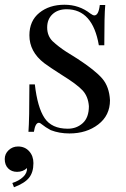

<svg xmlns="http://www.w3.org/2000/svg" viewBox="-65 -549 531 810"><path d="M221 -6Q258 -6 284 -29.5Q310 -53 310 -101Q307 -142 283.5 -167.5Q260 -193 197 -232Q142 -267 121 -283Q59 -331 59 -400Q59 -461 101 -495Q143 -529 207 -529Q269 -529 316 -492Q327 -484 333 -484Q351 -484 356 -528H379Q375 -484 375 -358H352Q326 -510 216 -510Q179 -510 156.5 -489Q134 -468 134 -433Q134 -398 157 -375Q183 -351 214 -331L262 -301Q337 -252 366.5 -217.5Q396 -183 399 -126Q399 -62 349.5 -24Q300 14 228 14Q185 14 149 0Q128 -11 108 -27Q104 -31 99 -31Q84 -31 78 7H55Q59 -44 59 -193H82Q93 -96 123 -51Q153 -6 221 -6ZM49 160Q32 176 7 176Q-16 176 -30.5 161.5Q-45 147 -45 122Q-45 100 -28.5 84.5Q-12 69 11 69Q40 69 58 89Q76 109 76 139Q76 178 57.5 201Q39 224 -6 241L-13 223Q15 214 32.5 197.5Q50 181 49 160Z"/></svg>

Font: Playfair Display
Style: Regular
Weight: 400
Designer: Claus Eggers S?rensen
Foundry: Claus Eggers S?rensen
Version: Version 1.003